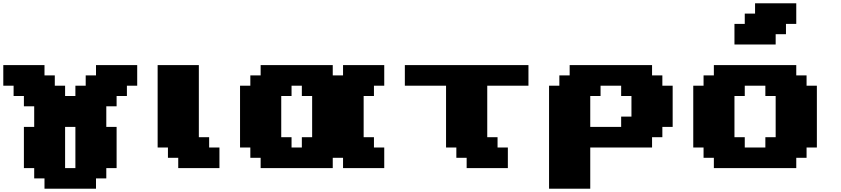

<svg xmlns="http://www.w3.org/2000/svg" viewBox="-20 -1020 5102 1165"><path d="M250 125H562.5V62.5H625V0H687.5V-250H625V-375H687.5V-437.5H750V-500H812.5V-625H562.5V-562.5H500V-500H437.5V-437.5H375V-500H312.5V-562.5H250V-625H0V-500H62.5V-437.5H125V-375H187.5V-250H125V0H187.5V62.5H250ZM437.5 0H375V-250H437.5Z M1061.5 0H1311.5V-125H1249V-187.5H1186.5V-625H936.5V-125H999V-62.5H1061.5Z M2061.5 0H2311.5V-125H2249V-187.5H2186.5V-437.5H2249V-500H2311.5V-625H2061.5V-562.5H1999V-625H1561.5V-562.5H1499V-500H1436.5V-125H1499V-62.5H1561.5V0H1999V-62.5H2061.5ZM1811.5 -125H1749V-187.5H1686.5V-437.5H1749V-500H1811.5V-437.5H1874V-187.5H1811.5Z M2811.5 0H3061.5V-125H2999V-187.5H2936.5V-500H3186.5V-625H2436.5V-500H2686.5V-125H2749V-62.5H2811.5Z M3311.5 125H3561.5V-125H3936.5V-187.5H3999V-250H4061.5V-500H3999V-562.5H3936.5V-625H3436.5V-562.5H3374V-500H3311.5ZM3749 -250H3561.5V-437.5H3624V-500H3749V-437.5H3811.5V-312.5H3749Z M4311.5 0H4811.5V-62.5H4874V-125H4936.5V-500H4874V-562.5H4811.5V-625H4311.5V-562.5H4249V-500H4186.5V-125H4249V-62.5H4311.5ZM4624 -125H4499V-187.5H4436.5V-437.5H4499V-500H4624V-437.5H4686.5V-187.5H4624ZM4436.5 -750H4686.5V-812.5H4749V-875H4811.5V-1000H4561.5V-937.5H4499V-875H4436.5Z"/></svg>

Font: Faithful 32x
Style: Bold
Weight: 400
Foundry: Faithful Resource Pack
Version: Version 1.0; January 27, 2023